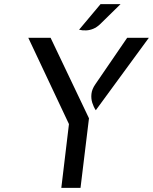

<svg xmlns="http://www.w3.org/2000/svg" viewBox="-20 -910 741 930"><path d="M277 0 314 -309 117 -727H225L411 -337L370 0ZM444 -376Q433.5 -391.5 427 -412Q420.5 -432.5 423 -455.5Q425.5 -478.5 442 -502L596 -727H701ZM363 -766 467 -890H564L464 -792Q448.5 -777.5 431.5 -770.5Q414.5 -763.5 397 -762.8Q379.5 -762 363 -766Z"/></svg>

Font: Expletus Sans
Style: Italic
Weight: 400
Italic angle: -7°
Designer: Jasper de Waard
Foundry: Designtown
Version: Version 7.500